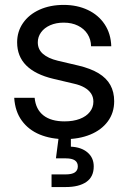

<svg xmlns="http://www.w3.org/2000/svg" viewBox="-20 -547 515 771"><path d="M37.1 -154.3H119.1Q123.5 -107.9 154.3 -83.7Q185.1 -59.6 239.3 -59.6Q274.4 -59.6 300.5 -69.6Q326.7 -79.6 340.8 -97.7Q355 -115.7 355 -138.7Q355 -157.7 345.5 -171.9Q335.9 -186 318.6 -195.8Q301.3 -205.6 277.3 -210.9L194.3 -230.5Q122.1 -247.6 85.4 -284.2Q48.8 -320.8 48.8 -377Q48.8 -420.4 72.5 -454.6Q96.2 -488.8 138.7 -508.1Q181.2 -527.3 235.8 -527.3Q289.6 -527.3 332.5 -507.1Q375.5 -486.8 400.4 -449.2Q425.3 -411.6 426.8 -361.3H345.7Q345.2 -388.7 331.5 -410.2Q317.9 -431.6 293.2 -443.8Q268.6 -456.1 235.8 -456.1Q205.1 -456.1 181.4 -445.6Q157.7 -435.1 144.8 -417Q131.8 -398.9 131.8 -377Q131.8 -348.6 152.6 -330.6Q173.3 -312.5 211.9 -303.2L294.9 -283.7Q344.2 -272 376 -252.7Q407.7 -233.4 423.1 -205.6Q438.5 -177.7 438.5 -140.6Q438.5 -93.8 412.8 -59.3Q387.2 -24.9 342.5 -6.6Q297.9 11.7 241.2 11.7Q184.6 11.7 139.6 -6.8Q94.7 -25.4 67.6 -62.5Q40.5 -99.6 37.1 -154.3ZM187 153.3H244.1Q268.6 153.3 280.5 145.3Q292.5 137.2 292.5 121.1Q292.5 105 280.5 96.9Q268.6 88.9 244.1 88.9H204.6L219.2 -23.4H264.6V0V42Q306.6 43.9 331.5 65.2Q356.4 86.4 356.4 121.1Q356.4 163.1 326.7 183.6Q296.9 204.1 244.1 204.1H187Z"/></svg>

Font: Intratopia Thin
Style: Regular
Weight: 100
Designer: Rasmus Andersson
Foundry: rsms
Version: Version 3.000;Glyphs 3.2.3 (3260)